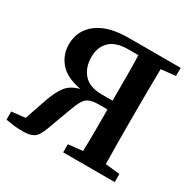

<svg xmlns="http://www.w3.org/2000/svg" viewBox="-152 -809 959 965"><g transform="rotate(30 328.0 -326.5)"><path d="M0 0V-47L79 -56L124 -187Q144 -243 169 -274.5Q194 -306 244 -319Q156 -336 119 -381.5Q82 -427 82 -484Q82 -566 145.5 -614.5Q209 -663 327 -663H628V-616L544 -607Q543 -543 542.5 -479.5Q542 -416 542 -353V-310Q542 -246 542.5 -182Q543 -118 544 -56L628 -47V0H329V-47L412 -56Q414 -120 414 -182.5Q414 -245 414 -298H364Q329 -298 309.5 -289.5Q290 -281 277.5 -259.5Q265 -238 251 -199L202 -66Q192 -39 181 -22Q170 -5 150.5 2.5Q131 10 97 10Q66 10 43.5 7Q21 4 0 0ZM351 -349H414Q414 -424 414 -487.5Q414 -551 412 -612H352Q282 -612 247 -578Q212 -544 212 -487Q212 -425 246.5 -387Q281 -349 351 -349Z"/></g></svg>

Font: Source Serif Pro Semibold
Style: Regular
Weight: 600
Designer: Frank Grießhammer
Foundry: Adobe Systems Incorporated
Version: Version 3.000;hotconv 1.0.109;makeotfexe 2.5.65596